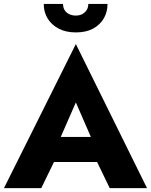

<svg xmlns="http://www.w3.org/2000/svg" viewBox="-23 -971 778 991"><path d="M184.5 -135H554.5L543.8 -264.3H195.8ZM368.5 -442.3 466.7 -216.7 460.2 -171.8 543.3 0H735.8L368.5 -743.7L-2.5 0H190L276.8 -178.5L269.8 -216.8ZM202.7 -950.7Q202.7 -909.2 222.5 -876.2Q242.3 -843.2 279.4 -823.4Q316.5 -803.7 368.5 -803.7Q421.5 -803.7 457.6 -823.4Q493.7 -843.2 512.8 -876.2Q532 -909.2 532 -950.7H432.7Q432.7 -932.3 424.3 -919.1Q415.8 -905.8 401.8 -898.3Q387.8 -890.7 368.5 -890.7Q348.5 -890.7 333.5 -898.3Q318.5 -905.8 310.4 -919.1Q302.3 -932.3 302.3 -950.7Z"/></svg>

Font: Jost* Book
Style: Regular
Weight: 400
Version: Version 3.000